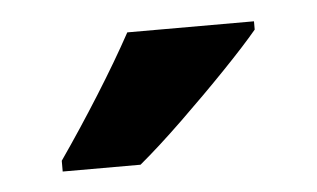

<svg xmlns="http://www.w3.org/2000/svg" viewBox="-28 -802 381 231"><g transform="rotate(-5 162.5 -686.0)"><path d="M285 -756Q270 -738 243.5 -710.5Q217 -683 187.5 -654.5Q158 -626 134 -606H40V-619Q65 -655 89.5 -694Q114 -733 132 -766H285Z"/></g></svg>

Font: Noto Sans Gurmukhi Condensed
Style: Bold
Weight: 700
Width: 3
Designer: Jelle Bosma - Monotype Design Team
Foundry: Monotype Imaging Inc.
Version: Version 2.004; ttfautohint (v1.8.4.7-5d5b)